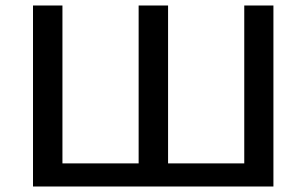

<svg xmlns="http://www.w3.org/2000/svg" viewBox="-20 -678 1114 698"><path d="M974 -658V0H100V-658H207V-84H484V-658H591V-84H868V-658Z"/></svg>

Font: Ysabeau Semibold
Style: Regular
Weight: 600
Designer: Christian Thalmann (Catharsis Fonts)
Version: Version 0.003